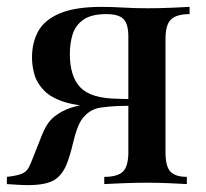

<svg xmlns="http://www.w3.org/2000/svg" viewBox="-27 -535 599 558"><path d="M524 -515V-494Q487 -494 470.5 -479Q454 -464 454 -422V-93Q454 -51 468.5 -36Q483 -21 516 -21V0Q500 -1 467.5 -2.5Q435 -4 400 -4Q366 -4 330 -2.5Q294 -1 276 0V-21Q314 -21 330 -36Q346 -51 346 -93V-429Q346 -465 332 -479.5Q318 -494 282 -494Q238 -494 215 -477.5Q192 -461 184 -435Q176 -409 176 -378Q176 -313 206.5 -281Q237 -249 314 -248Q337 -247 360.5 -247Q384 -247 406 -247L408 -228Q359 -228 322.5 -227Q286 -226 264 -226Q201 -226 162 -238Q123 -250 102 -271Q81 -292 73.5 -317Q66 -342 66 -368Q66 -411 84 -444Q102 -477 146.5 -496Q191 -515 268 -515Q298 -515 331.5 -513Q365 -511 402 -511Q436 -511 471.5 -512.5Q507 -514 524 -515ZM318 -237V-227Q292 -226 266.5 -222.5Q241 -219 222 -201Q207 -187 198.5 -164Q190 -141 184 -114.5Q178 -88 168 -61Q155 -27 131 -12Q107 3 53 3Q40 3 25 2Q10 1 -7 0V-21Q21 -24 35 -29.5Q49 -35 55.5 -46.5Q62 -58 69 -77Q85 -118 94.5 -141.5Q104 -165 114 -178.5Q124 -192 139 -202Q150 -210 165 -216.5Q180 -223 201 -228Q222 -233 251 -235.5Q280 -238 318 -237Z"/></svg>

Font: Playfair Display Medium
Style: Regular
Weight: 500
Designer: Claus Eggers Sørensen
Foundry: Claus Eggers Sørensen
Version: Version 1.203